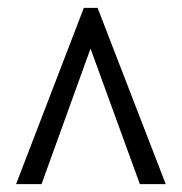

<svg xmlns="http://www.w3.org/2000/svg" viewBox="-20 -734 465 490"><path d="M21 -264 194 -714H229L403 -264H337L211 -610L86 -264Z"/></svg>

Font: Noto Serif Ethiopic ExtraCondensed
Style: Bold
Weight: 700
Width: 2
Designer: Monotype Design Team
Foundry: Monotype Imaging Inc.
Version: Version 2.102; ttfautohint (v1.8.4.7-5d5b)